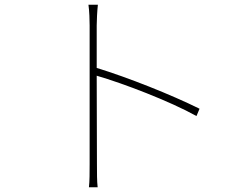

<svg xmlns="http://www.w3.org/2000/svg" viewBox="-20 -777 1040 814"><path d="M826 -316C705 -376 521 -449 390 -489V-669C390 -688 392 -731 395 -757H355C359 -730 360 -690 360 -669V-81C360 -46 360 -8 357 17H394C391 -8 391 -46 391 -81L390 -456C501 -424 700 -348 813 -285Z"/></svg>

Font: Source Han Sans CN ExtraLight
Style: Regular
Weight: 250
Designer: Ryoko NISHIZUKA (kana & ideographs); Paul D. Hunt (Latin, Greek & Cyrillic); Wenlong ZHANG (bopomofo); Sandoll Communica
Foundry: Adobe Systems Incorporated
Version: Version 1.004;PS 1.004;hotconv 16.6.51;makeotf.lib2.5.65220